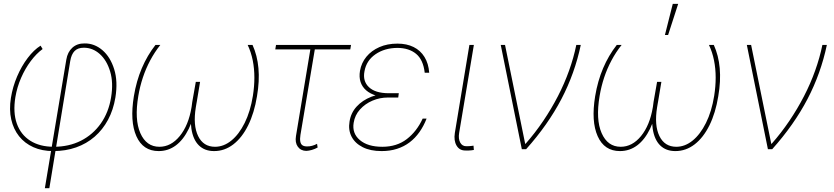

<svg xmlns="http://www.w3.org/2000/svg" viewBox="-20 -781 4363 1005"><path d="M214.8 204.1 327.1 -468.8Q333.5 -508.3 358.6 -531.2Q383.8 -554.2 422.9 -553.7Q474.1 -554.2 515.9 -518.6Q557.6 -482.9 577.6 -418.9Q597.7 -355 584 -270.5Q573.2 -205.6 545.4 -153.8Q517.6 -102.1 475.3 -65.4Q433.1 -28.8 378.4 -9.5Q323.7 9.8 258.8 9.8Q200.2 9.8 154.8 -10.5Q109.4 -30.8 79.8 -67.9Q50.3 -105 38.8 -156Q27.3 -207 37.1 -268.6Q46.4 -326.7 69.6 -380.9Q92.8 -435.1 125 -477.5Q157.2 -520 192.4 -542L203.1 -524.4Q170.4 -500.5 141.1 -461.4Q111.8 -422.4 90.6 -373.8Q69.3 -325.2 60.5 -272.5Q47.4 -192.4 68.1 -134Q88.9 -75.7 138.7 -44.2Q188.5 -12.7 261.7 -12.7Q340.8 -12.7 403.6 -44.4Q466.3 -76.2 507.6 -134.5Q548.8 -192.9 561.5 -271.5Q574.2 -348.1 556.6 -406.7Q539.1 -465.3 502.2 -498.3Q465.3 -531.2 418.9 -531.2Q387.2 -531.2 370.4 -513.9Q353.5 -496.6 347.7 -461.9L238.3 204.1Z M793.9 -545.9H819.3Q789.1 -507.8 766.1 -464.6Q743.2 -421.4 727.8 -375Q712.4 -328.6 704.1 -279.3Q683.1 -155.8 714.6 -84.2Q746.1 -12.7 814.5 -12.7Q875 -12.7 920.9 -68.8Q966.8 -125 982.4 -218.8L1004.9 -352.5H1027.3L1009.8 -247.1Q996.1 -164.6 968.3 -107.2Q940.4 -49.8 900.6 -20Q860.8 9.8 810.5 9.8Q728.5 9.8 693.8 -68.1Q659.2 -146 680.7 -277.3Q693.8 -356.9 722.4 -424.1Q751 -491.2 793.9 -545.9ZM1276.4 -545.9H1301.8Q1326.7 -491.2 1332.8 -424.1Q1338.9 -356.9 1325.2 -277.3Q1311 -189.9 1279.1 -125.2Q1247.1 -60.5 1201.4 -25.4Q1155.8 9.8 1100.6 9.8Q1051.3 9.8 1021 -20Q990.7 -49.8 981.9 -107.2Q973.1 -164.6 986.3 -247.1L1004.9 -352.5H1027.3L1004.9 -218.8Q989.7 -125 1017.1 -68.8Q1044.4 -12.7 1105.5 -12.7Q1150.9 -12.7 1190.9 -45.2Q1231 -77.6 1260.7 -137.5Q1290.5 -197.3 1303.7 -279.3Q1311.5 -328.6 1311.5 -375Q1311.5 -421.4 1303 -464.6Q1294.4 -507.8 1276.4 -545.9Z M1817.4 -545.9 1813.5 -522.5H1420.9L1424.8 -545.9ZM1608.4 -545.9H1631.8L1552.7 -75.2Q1549.3 -54.2 1551.8 -40.5Q1554.2 -26.9 1562.7 -20.8Q1571.3 -14.6 1586.9 -14.6Q1599.6 -14.2 1613.5 -17.8Q1627.4 -21.5 1639.6 -28.3L1642.6 -8.8Q1628.4 -1 1612.5 3.7Q1596.7 8.3 1583 8.8Q1554.2 8.3 1538.8 -13.2Q1523.4 -34.7 1529.3 -69.3Z M2029.3 -293H2067.4L2064.5 -270.5H2009.8Q1968.3 -270.5 1929.7 -254.2Q1891.1 -237.8 1864.3 -208Q1837.4 -178.2 1831.1 -137.7Q1822.3 -83 1863.5 -47.9Q1904.8 -12.7 1981.4 -12.7Q2057.1 -12.7 2109.4 -53Q2161.6 -93.3 2192.4 -160.2H2212.9Q2197.8 -121.1 2175.5 -89.6Q2153.3 -58.1 2124 -35.9Q2094.7 -13.7 2058.1 -2Q2021.5 9.8 1977.5 9.8Q1918.9 9.8 1878.7 -10.5Q1838.4 -30.8 1820.3 -65.7Q1802.2 -100.6 1809.6 -144.5Q1816.4 -189.9 1846.7 -223.1Q1877 -256.3 1924.1 -274.7Q1971.2 -293 2029.3 -293ZM2064.5 -270.5H2025.4Q1982.9 -270.5 1950.2 -280.3Q1917.5 -290 1896.5 -308.3Q1875.5 -326.7 1867.2 -352.3Q1858.9 -377.9 1864.3 -410.2Q1871.6 -452.1 1897.9 -484.1Q1924.3 -516.1 1965.8 -534.4Q2007.3 -552.7 2060.5 -552.7Q2108.9 -552.7 2144.8 -534.9Q2180.7 -517.1 2201.9 -482.9Q2223.1 -448.7 2226.6 -400.4H2203.1Q2195.3 -468.3 2158.2 -499Q2121.1 -529.8 2060.5 -530.3Q1992.7 -529.8 1945.1 -496.8Q1897.5 -463.9 1887.7 -407.2Q1877.9 -356.4 1910.9 -325Q1943.8 -293.5 2013.7 -293H2067.4Z M2437 -545.9H2460.4L2383.3 -85Q2378.4 -54.2 2388.9 -34.9Q2399.4 -15.6 2420.4 -15.6Q2437.5 -15.6 2447.8 -17.1Q2458 -18.6 2458.5 -18.6L2460.4 3.9Q2458.5 4.4 2447 5.9Q2435.5 7.3 2416.5 6.8Q2385.3 7.3 2369.9 -18.8Q2354.5 -44.9 2360.8 -85Z M2711.4 0 2601.1 -545.9H2623.5L2729 -28.3H2731Q2781.2 -85.4 2823.7 -148.4Q2866.2 -211.4 2900.4 -277.6Q2934.6 -343.8 2958.7 -411.4Q2982.9 -479 2996.6 -545.9H3020Q2988.8 -397 2918.7 -262.7Q2848.6 -128.4 2733.9 0Z M3208.5 -545.9H3233.9Q3203.6 -507.8 3180.7 -464.6Q3157.7 -421.4 3142.3 -375Q3127 -328.6 3118.7 -279.3Q3097.7 -155.8 3129.2 -84.2Q3160.6 -12.7 3229 -12.7Q3289.6 -12.7 3335.4 -68.8Q3381.3 -125 3397 -218.8L3419.4 -352.5H3441.9L3424.3 -247.1Q3410.6 -164.6 3382.8 -107.2Q3355 -49.8 3315.2 -20Q3275.4 9.8 3225.1 9.8Q3143.1 9.8 3108.4 -68.1Q3073.7 -146 3095.2 -277.3Q3108.4 -356.9 3137 -424.1Q3165.5 -491.2 3208.5 -545.9ZM3690.9 -545.9H3716.3Q3741.2 -491.2 3747.3 -424.1Q3753.4 -356.9 3739.7 -277.3Q3725.6 -189.9 3693.6 -125.2Q3661.6 -60.5 3616 -25.4Q3570.3 9.8 3515.1 9.8Q3465.8 9.8 3435.5 -20Q3405.3 -49.8 3396.5 -107.2Q3387.7 -164.6 3400.9 -247.1L3419.4 -352.5H3441.9L3419.4 -218.8Q3404.3 -125 3431.6 -68.8Q3459 -12.7 3520 -12.7Q3565.4 -12.7 3605.5 -45.2Q3645.5 -77.6 3675.3 -137.5Q3705.1 -197.3 3718.3 -279.3Q3726.1 -328.6 3726.1 -375Q3726.1 -421.4 3717.5 -464.6Q3709 -507.8 3690.9 -545.9ZM3460.4 -597.7 3501.5 -760.7H3529.8L3477.1 -597.7Z M3999.5 0 3889.2 -545.9H3911.6L4017.1 -28.3H4019Q4069.3 -85.4 4111.8 -148.4Q4154.3 -211.4 4188.5 -277.6Q4222.7 -343.8 4246.8 -411.4Q4271 -479 4284.7 -545.9H4308.1Q4276.9 -397 4206.8 -262.7Q4136.7 -128.4 4022 0Z"/></svg>

Font: Inter Tight Thin
Style: Italic
Weight: 250
Italic angle: -9.39999°
Designer: Rasmus Andersson
Foundry: rsms
Version: Version 3.004